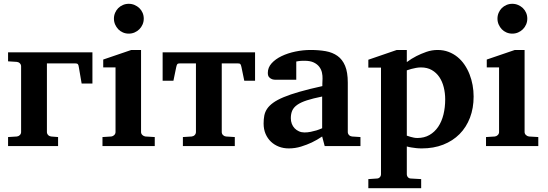

<svg xmlns="http://www.w3.org/2000/svg" viewBox="-20 -760 2850 999"><path d="M404.8 -325.2 390.1 -411.1Q388.7 -422.4 385 -426.3Q381.3 -430.2 371.1 -430.2H224.1V-73.2Q224.1 -64 230.5 -57.4Q236.8 -50.8 246.1 -49.8L282.2 -46.9V0H22V-46.9L67.9 -49.8Q77.1 -50.8 83.5 -57.4Q89.8 -64 89.8 -73.2V-415Q89.8 -423.8 83.5 -430.4Q77.1 -437 67.9 -438L22 -440.9V-487.8H460.9V-325.2Z M513.2 0V-46.9L559.1 -49.8Q567.9 -50.8 574.5 -57.4Q581.1 -64 581.1 -73.2V-409.2H517.1V-450.2L663.1 -500H713.9V-73.2Q713.9 -64 720.9 -57.4Q728 -50.8 736.8 -49.8L785.2 -46.9V0ZM728 -663.1Q728 -647 721.9 -632.8Q715.8 -618.7 705.1 -607.9Q694.3 -597.2 680.2 -591.1Q666 -585 649.9 -585Q633.8 -585 619.6 -591.1Q605.5 -597.2 595.2 -607.9Q585 -618.7 578.9 -632.8Q572.8 -647 572.8 -663.1Q572.8 -679.2 578.9 -693.4Q585 -707.5 595.2 -717.8Q605.5 -728 619.6 -734.1Q633.8 -740.2 649.9 -740.2Q666 -740.2 680.2 -734.1Q694.3 -728 705.1 -717.8Q715.8 -707.5 721.9 -693.4Q728 -679.2 728 -663.1Z M1251 -339.8 1236.3 -411.1Q1233.9 -422.4 1230.7 -426.3Q1227.5 -430.2 1217.3 -430.2H1133.8V-73.2Q1133.8 -64 1140.1 -57.4Q1146.5 -50.8 1155.8 -49.8L1201.7 -46.9V0H931.6V-46.9L977.5 -49.8Q986.8 -50.8 993.2 -57.4Q999.5 -64 999.5 -73.2V-430.2H916Q905.8 -430.2 902.6 -426.3Q899.4 -422.4 897 -411.1L882.3 -339.8H826.2V-487.8H1307.1V-339.8Z M1669.4 0 1656.2 -49.8Q1630.4 -32.2 1602.1 -18.6Q1577.1 -6.8 1546.4 2.7Q1515.6 12.2 1482.4 12.2Q1455.1 12.2 1431.4 3.2Q1407.7 -5.9 1389.9 -22.7Q1372.1 -39.6 1361.8 -63.5Q1351.6 -87.4 1351.6 -117.2Q1351.6 -139.6 1355.2 -158.7Q1358.9 -177.7 1369.9 -194.1Q1380.9 -210.4 1401.4 -225.3Q1421.9 -240.2 1455.8 -254.4Q1489.7 -268.6 1539.1 -282.7Q1588.4 -296.9 1657.2 -312V-324.2Q1657.2 -331.5 1657.7 -337.4Q1657.7 -344.2 1658.2 -351.1Q1658.7 -365.2 1655.3 -381.6Q1651.9 -397.9 1641.6 -411.9Q1631.3 -425.8 1612.8 -434.8Q1594.2 -443.8 1564.5 -443.8Q1554.2 -443.8 1546.1 -443.4Q1538.1 -442.9 1532.7 -441.9Q1526.4 -440.9 1521.5 -439.9V-345.2H1418.5Q1405.8 -344.2 1396 -347.7Q1387.7 -350.6 1380.6 -357.9Q1373.5 -365.2 1373.5 -380.9Q1373.5 -408.7 1393.3 -430.7Q1413.1 -452.6 1445.1 -468Q1477.1 -483.4 1516.8 -491.7Q1556.6 -500 1596.2 -500Q1639.2 -500 1674.8 -493.7Q1710.4 -487.3 1736.1 -469Q1761.7 -450.7 1775.6 -417.5Q1789.6 -384.3 1789.6 -330.1V-73.2Q1789.6 -64 1795.9 -57.4Q1802.2 -50.8 1811.5 -49.8L1855.5 -46.9V0ZM1656.2 -257.8Q1607.9 -248 1576.4 -237.8Q1544.9 -227.5 1526.4 -214.4Q1507.8 -201.2 1500.5 -184.3Q1493.2 -167.5 1493.2 -145Q1493.2 -129.4 1498.3 -116Q1503.4 -102.5 1512.9 -92.5Q1522.5 -82.5 1535.6 -76.7Q1548.8 -70.8 1564.5 -70.8Q1580.6 -70.8 1596.9 -74.2Q1613.3 -77.6 1626.5 -81.5Q1642.1 -86.4 1656.2 -92.8Z M2296.4 -243.2Q2296.4 -275.9 2288.8 -306.2Q2281.2 -336.4 2265.9 -359.1Q2250.5 -381.8 2226.8 -395.5Q2203.1 -409.2 2170.4 -409.2Q2157.2 -409.2 2144.3 -406.7Q2131.3 -404.3 2120.6 -401.4Q2107.9 -397.9 2096.7 -394V-54.2Q2106.4 -50.3 2116.2 -47.9Q2124.5 -45.4 2133.8 -43.7Q2143.1 -42 2151.4 -42Q2187.5 -42 2214.6 -57.6Q2241.7 -73.2 2260 -100.3Q2278.3 -127.4 2287.4 -164.3Q2296.4 -201.2 2296.4 -243.2ZM2444.3 -257.8Q2444.3 -197.3 2425.3 -147.5Q2406.2 -97.7 2371.1 -62.3Q2335.9 -26.9 2286.1 -7.3Q2236.3 12.2 2174.3 12.2Q2159.2 12.2 2145.5 10.7Q2131.8 9.3 2120.6 7.3Q2107.9 5.4 2096.7 2V146Q2096.7 155.8 2102.8 162.4Q2108.9 168.9 2118.7 168.9L2171.4 171.9V219.2H1896.5V171.9L1940.4 168.9Q1949.7 168.9 1956.1 162.4Q1962.4 155.8 1962.4 146V-408.2H1896.5V-449.2L2044.4 -500H2096.7V-437Q2120.1 -454.6 2147 -468.3Q2169.9 -480 2198.2 -490Q2226.6 -500 2257.3 -500Q2287.6 -500 2313.5 -490.2Q2339.4 -480.5 2360.1 -463.6Q2380.9 -446.8 2396.7 -423.6Q2412.6 -400.4 2423.1 -373.5Q2433.6 -346.7 2439 -317.1Q2444.3 -287.6 2444.3 -257.8Z M2508.8 0V-46.9L2554.7 -49.8Q2563.5 -50.8 2570.1 -57.4Q2576.7 -64 2576.7 -73.2V-409.2H2512.7V-450.2L2658.7 -500H2709.5V-73.2Q2709.5 -64 2716.6 -57.4Q2723.6 -50.8 2732.4 -49.8L2780.8 -46.9V0ZM2723.6 -663.1Q2723.6 -647 2717.5 -632.8Q2711.4 -618.7 2700.7 -607.9Q2689.9 -597.2 2675.8 -591.1Q2661.6 -585 2645.5 -585Q2629.4 -585 2615.2 -591.1Q2601.1 -597.2 2590.8 -607.9Q2580.6 -618.7 2574.5 -632.8Q2568.4 -647 2568.4 -663.1Q2568.4 -679.2 2574.5 -693.4Q2580.6 -707.5 2590.8 -717.8Q2601.1 -728 2615.2 -734.1Q2629.4 -740.2 2645.5 -740.2Q2661.6 -740.2 2675.8 -734.1Q2689.9 -728 2700.7 -717.8Q2711.4 -707.5 2717.5 -693.4Q2723.6 -679.2 2723.6 -663.1Z"/></svg>

Font: Charis SIL CyrE
Style: Bold
Weight: 700
Foundry: SIL International
Version: Version 5.000